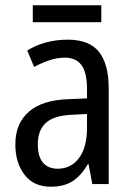

<svg xmlns="http://www.w3.org/2000/svg" viewBox="-20 -696 500 726"><path d="M236 -546Q318 -546 354.5 -499.5Q391 -453 391 -363V0H329L315 -75H312Q287 -32 254.5 -11Q222 10 172 10Q107 10 72.5 -35.5Q38 -81 38 -150Q38 -229 89 -273.5Q140 -318 239 -321L309 -324V-359Q309 -422 288 -450Q267 -478 225 -478Q197 -478 168 -468.5Q139 -459 109 -443L83 -505Q115 -525 154 -535.5Q193 -546 236 -546ZM252 -262Q183 -259 153 -231Q123 -203 123 -151Q123 -103 143 -80.5Q163 -58 198 -58Q248 -58 278.5 -98Q309 -138 309 -213V-265ZM363 -676V-612H104V-676Z"/></svg>

Font: Noto Sans Devanagari Condensed
Style: Regular
Weight: 400
Width: 3
Designer: Jelle Bosma - Monotype Design Team
Foundry: Monotype Imaging Inc.
Version: Version 2.004; ttfautohint (v1.8.4.7-5d5b)